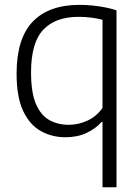

<svg xmlns="http://www.w3.org/2000/svg" viewBox="-20 -570 592 810"><path d="M412.5 220V-55.5H408.5Q384 -27.5 345.2 -9.2Q306.5 9 256 9Q199.5 9 152.8 -16.8Q106 -42.5 78 -101.2Q50 -160 50 -259.5Q50 -407.5 118 -478.5Q186 -549.5 316 -549.5Q342 -549.5 369.5 -546.8Q397 -544 423 -539Q449 -534 471.5 -526.5V220ZM270 -43.5Q310 -43.5 348.2 -60.8Q386.5 -78 412.5 -114.5V-486.5Q393 -492 366.5 -495.5Q340 -499 311.5 -499Q213.5 -499 162.2 -444.2Q111 -389.5 111 -265Q111 -178.5 132 -130.5Q153 -82.5 189 -63Q225 -43.5 270 -43.5Z"/></svg>

Font: Encode Sans Condensed Thin Light
Style: Regular
Weight: 300
Version: Version 3.002